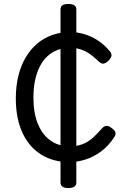

<svg xmlns="http://www.w3.org/2000/svg" viewBox="-20 -801 666 971"><path d="M332 19Q251 19 189.5 -18.5Q128 -56 94 -128.5Q60 -201 60 -304Q60 -364 72.5 -416Q85 -468 109 -509Q133 -550 166.5 -579Q200 -608 243 -623.5Q286 -639 335 -639Q370 -639 406 -628.5Q442 -618 475.5 -596Q509 -574 536 -541Q546 -528 543.5 -517.5Q541 -507 529 -494Q516 -482 505.5 -479.5Q495 -477 483 -487Q460 -509 438.5 -525Q417 -541 391.5 -550Q366 -559 332 -559Q298 -559 269 -547.5Q240 -536 218 -515Q196 -494 180.5 -463Q165 -432 157 -393Q149 -354 149 -307Q149 -231 171 -176Q193 -121 234.5 -91Q276 -61 332 -61Q369 -61 396.5 -71.5Q424 -82 447.5 -102.5Q471 -123 497 -153Q508 -165 520 -164.5Q532 -164 545 -153Q560 -143 563.5 -132Q567 -121 558 -108Q529 -63 491 -35Q453 -7 411.5 6Q370 19 332 19ZM326 150Q286 150 286 122V-754Q286 -781 326 -781Q366 -781 366 -754V122Q366 150 326 150Z"/></svg>

Font: Playwrite PT
Style: Regular
Weight: 400
Designer: Veronika Burian, José Scaglione
Foundry: TypeTogether
Version: Version 1.002